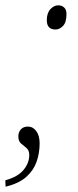

<svg xmlns="http://www.w3.org/2000/svg" viewBox="-60 -561 294 722"><path d="M149 -450Q116 -450 116 -485Q116 -512 129.5 -526.5Q143 -541 159 -541Q172 -541 181 -533Q190 -525 190 -508Q190 -477 177 -463.5Q164 -450 149 -450ZM-39 141 -40 117Q7 104 28.5 78Q50 52 50 22Q50 4 39.5 -4.5Q29 -13 19 -21.5Q9 -30 9 -48Q9 -64 18.5 -74.5Q28 -85 45 -85Q64 -85 76.5 -68Q89 -51 89 -22Q89 15 77.5 47.5Q66 80 38.5 104.5Q11 129 -39 141Z"/></svg>

Font: Noto Serif Tamil ExtraLight
Style: Italic
Weight: 200
Italic angle: -12°
Designer: Indian Type Foundry, Tom Grace, and the Monotype Design Team
Foundry: Monotype Imaging Inc.
Version: Version 2.003; ttfautohint (v1.8.4.7-5d5b)